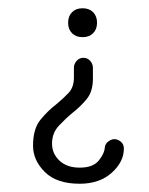

<svg xmlns="http://www.w3.org/2000/svg" viewBox="-20 -310 360 465"><path d="M159 -146Q159 -155 165.5 -162.5Q172 -170 182 -170Q192 -170 198.5 -162.5Q205 -155 205 -146V-119Q205 -88 189.5 -69.5Q174 -51 156 -37Q140 -24 123 -6Q106 12 106 38Q106 62 124 79Q142 96 173 96Q205 96 219 79Q233 62 234 46Q235 38 242.5 32.5Q250 27 257 27Q265 27 272.5 33Q280 39 280 50Q280 82 250.5 108.5Q221 135 173 135Q117 135 88.5 106.5Q60 78 60 43Q60 2 78 -20Q96 -42 117 -58Q134 -72 146.5 -85.5Q159 -99 159 -122ZM180 -290Q196 -290 205.5 -280.5Q215 -271 215 -255Q215 -239 205.5 -229.5Q196 -220 180 -220Q164 -220 154.5 -229.5Q145 -239 145 -255Q145 -271 154.5 -280.5Q164 -290 180 -290Z"/></svg>

Font: Dongle Light
Style: Regular
Weight: 300
Designer: Yanghee Ryu
Foundry: Yanghee Ryu
Version: Version 2.000